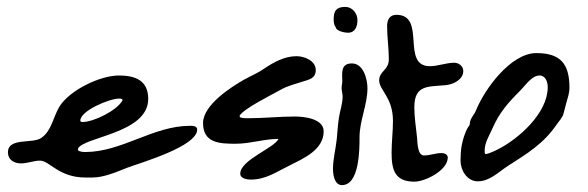

<svg xmlns="http://www.w3.org/2000/svg" viewBox="-20 -657 1706 557"><path d="M3 -215C3 -193 21 -183 41 -183C60 -183 78 -191 96 -191C124 -191 150 -142 228 -142H248C281 -142 318 -158 348 -170C388 -185 552 -232 552 -281C552 -292 539 -292 531 -292C424 -292 334 -216 227 -216C220 -216 213 -217 207 -220L206 -225C219 -260 410 -269 410 -370C410 -424 372 -438 325 -438C270 -438 181 -395 152 -347C134 -317 130 -278 100 -257C75 -239 3 -259 3 -215ZM213 -307C213 -336 298 -371 325 -371C328 -371 330 -371 333 -370L336 -367C321 -337 252 -303 219 -303C217 -303 213 -304 213 -307Z M676 -317 675 -321C685 -341 772 -384 795 -397C814 -408 836 -413 857 -420C876 -426 896 -429 896 -454C896 -481 863 -494 840 -494C805 -494 773 -476 745 -457C728 -445 708 -437 690 -427C649 -404 569 -352 569 -300C569 -241 619 -240 664 -240C706 -240 746 -254 788 -254C775 -227 677 -193 677 -153C677 -139 697 -136 707 -136C752 -136 783 -159 822 -178C862 -198 919 -223 919 -276C919 -313 862 -319 835 -319C790 -319 745 -314 699 -314C691 -314 683 -314 676 -317Z M989 -562C1011 -562 1017 -581 1017 -599C1017 -618 1002 -637 982 -637C956 -637 948 -626 948 -601C948 -594 949 -585 953 -579H954C954 -567 980 -562 989 -562ZM946 -167C946 -151 950 -120 972 -120C1023 -120 1023 -224 1023 -259C1023 -307 1046 -353 1046 -401C1046 -428 1034 -473 1001 -473C967 -473 973 -444 973 -421C973 -415 971 -408 971 -402C971 -394 974 -385 974 -377C974 -356 966 -335 963 -314C960 -294 959 -274 957 -254C954 -225 946 -196 946 -167Z M1182 -130C1214 -130 1279 -163 1279 -200C1279 -209 1269 -213 1261 -213C1244 -213 1227 -206 1210 -206C1191 -206 1191 -244 1190 -257C1187 -287 1182 -316 1182 -346C1182 -412 1223 -405 1273 -410C1295 -412 1324 -426 1324 -451C1324 -465 1311 -475 1298 -475C1274 -475 1251 -465 1227 -465C1142 -465 1218 -614 1130 -614C1110 -614 1103 -599 1103 -581C1103 -549 1108 -517 1108 -485C1108 -453 1080 -451 1080 -424C1080 -395 1120 -375 1120 -306C1120 -275 1116 -245 1116 -214C1116 -165 1125 -130 1182 -130Z M1632 -402C1632 -471 1607 -503 1536 -503C1462 -503 1386 -399 1361 -337C1356 -324 1343 -313 1343 -298C1343 -294 1340 -291 1338 -288C1329 -274 1322 -250 1319 -233C1317 -220 1316 -205 1316 -191C1316 -163 1335 -131 1366 -131C1401 -131 1426 -158 1454 -176C1509 -211 1558 -241 1595 -296C1602 -306 1612 -316 1615 -328C1618 -338 1620 -349 1623 -359C1627 -373 1632 -387 1632 -402ZM1386 -220C1386 -243 1399 -263 1408 -283C1428 -330 1454 -359 1490 -395C1504 -409 1523 -438 1545 -438C1563 -438 1569 -419 1569 -404C1569 -329 1485 -254 1423 -223C1415 -219 1396 -210 1388 -210C1386 -213 1386 -216 1386 -220Z"/></svg>

Font: ChillLongCangKaiShu Medium
Style: Regular
Weight: 500
Version: Version 3.500;Glyphs 3.1.1 (3135)